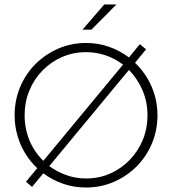

<svg xmlns="http://www.w3.org/2000/svg" viewBox="-20 -826 766 855"><path d="M363.2 9Q309 9 261.1 -7.6Q213.2 -24.3 172.9 -54.2L122.9 6.2L95.8 -16.7L145.8 -77.1Q114.6 -106.2 92 -143.4Q69.4 -180.6 57.3 -223.6Q45.1 -266.7 45.1 -312.5Q45.1 -379.2 69.4 -437.8Q93.8 -496.5 137.5 -540.3Q181.2 -584 239.2 -609.4Q297.2 -634.7 363.2 -634.7Q416.7 -634.7 465.3 -617.7Q513.9 -600.7 554.2 -570.1L602.8 -629.2L630.6 -606.2L581.2 -546.5Q611.8 -517.4 634.4 -480.6Q656.9 -443.8 669.1 -401.4Q681.2 -359 681.2 -312.5Q681.2 -245.8 656.6 -187.2Q631.9 -128.5 588.2 -84.7Q544.4 -41 486.8 -16Q429.2 9 363.2 9ZM172.9 -109.7 527.8 -538.2Q493.1 -564.6 451.4 -579.2Q409.7 -593.8 363.2 -593.8Q305.6 -593.8 255.9 -571.9Q206.2 -550 168.8 -511.5Q131.2 -472.9 110.4 -421.9Q89.6 -370.8 89.6 -312.5Q89.6 -272.9 99.3 -236.1Q109 -199.3 127.8 -167.4Q146.5 -135.4 172.9 -109.7ZM363.2 -31.2Q420.8 -31.2 470.5 -53.1Q520.1 -75 557.6 -113.9Q595.1 -152.8 616 -203.5Q636.8 -254.2 636.8 -312.5Q636.8 -372.2 614.6 -424Q592.4 -475.7 554.2 -514.6L199.3 -86.1Q234 -61.1 275.3 -46.2Q316.7 -31.2 363.2 -31.2ZM347.2 -693.8 444.4 -806.2H498.6L386.8 -693.8Z"/></svg>

Font: Afacad Flux ExtraLight
Style: Regular
Weight: 250
Designer: Kristian Moeller
Foundry: Dicotype
Version: Version 1.100